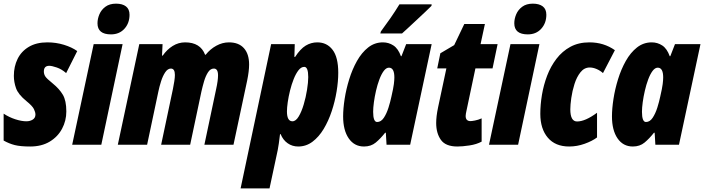

<svg xmlns="http://www.w3.org/2000/svg" viewBox="-22 -796 3873 1056"><path d="M144 9.8Q90.8 9.8 59.6 2Q28.3 -5.9 -2 -22.9V-170.9Q28.3 -150.9 62.5 -139.9Q96.7 -128.9 123 -128.9Q143.1 -128.9 158 -138.2Q172.9 -147.5 172.9 -166Q172.9 -178.7 164.6 -196Q156.2 -213.4 123 -240.2Q78.1 -276.9 66.2 -310.8Q54.2 -344.7 54.2 -378.9Q54.2 -430.2 74.7 -471.9Q95.2 -513.7 136.5 -538.3Q177.7 -563 238.8 -563Q286.1 -563 329.8 -549.6Q373.5 -536.1 402.8 -515.1L341.8 -394Q317.4 -415.5 290.3 -424.8Q263.2 -434.1 249 -434.1Q219.2 -434.1 219.2 -402.8Q219.2 -388.7 226.6 -376.5Q233.9 -364.3 268.1 -336.9Q304.2 -307.6 323.5 -275.1Q342.8 -242.7 342.8 -183.1Q342.8 -131.8 319.3 -87.9Q295.9 -43.9 251.5 -17.1Q207 9.8 144 9.8Z M588.4 -606.9Q514.2 -606.9 514.2 -668Q514.2 -692.4 524.7 -717.3Q535.2 -742.2 557.9 -759Q580.6 -775.9 616.2 -775.9Q651.4 -775.9 670.9 -760.7Q690.4 -745.6 690.4 -714.8Q690.4 -668.9 662.4 -637.9Q634.3 -606.9 588.4 -606.9ZM375 0 493.2 -553.2H652.3L535.2 0Z M626 0 744.1 -553.2H872.1L869.1 -490.2H873Q896 -523.4 927.7 -543.2Q959.5 -563 996.1 -563Q1080.1 -563 1106 -495.1H1109.4Q1133.8 -525.9 1167.5 -544.4Q1201.2 -563 1237.3 -563Q1291 -563 1319.6 -531Q1348.1 -499 1348.1 -440.9Q1348.1 -405.3 1337.4 -353L1262.2 0H1102.1L1167 -307.1Q1177.2 -353.5 1177.2 -381.8Q1177.2 -418.9 1154.3 -418.9Q1135.3 -418.9 1122.1 -398.4Q1108.9 -377.9 1100.3 -348.6Q1091.8 -319.3 1085.9 -293L1023.9 0H864.3L929.2 -307.1Q933.6 -328.6 936.8 -349.6Q939.9 -370.6 939.9 -383.8Q939.9 -418.9 918 -418.9Q900.4 -418.9 886.7 -398.4Q873 -377.9 863.8 -348.6Q854.5 -319.3 849.1 -293L787.1 0Z M1301.3 240.2 1469.2 -553.2H1599.1L1597.2 -482.9H1601.1Q1629.9 -527.3 1659.4 -545.2Q1689 -563 1723.1 -563Q1775.9 -563 1807.1 -522.2Q1838.4 -481.4 1838.4 -396Q1838.4 -348.1 1829.3 -293.2Q1820.3 -238.3 1802.5 -184.6Q1784.7 -130.9 1758.3 -86.9Q1731.9 -43 1696.8 -16.6Q1661.6 9.8 1618.2 9.8Q1585.4 9.8 1560.1 -8.1Q1534.7 -25.9 1521.5 -58.1H1518.1Q1515.1 -30.3 1511.5 -6.6Q1507.8 17.1 1505.4 29.8L1460.4 240.2ZM1586.4 -128.9Q1605 -128.9 1620.8 -155.3Q1636.7 -181.6 1648.4 -221.4Q1660.2 -261.2 1666.7 -302.2Q1673.3 -343.3 1673.3 -372.1Q1673.3 -428.2 1651.4 -428.2Q1634.3 -428.2 1619.6 -409.4Q1605 -390.6 1593.3 -361.1Q1581.5 -331.5 1573.2 -297.9Q1564.9 -264.2 1560.5 -233.6Q1556.2 -203.1 1556.2 -183.1Q1556.2 -128.9 1586.4 -128.9Z M1980 9.8Q1926.8 9.8 1896 -34.9Q1865.2 -79.6 1865.2 -155.8Q1865.2 -198.2 1873.5 -252Q1881.8 -305.7 1898.7 -360.1Q1915.5 -414.6 1941.4 -460.7Q1967.3 -506.8 2002.9 -534.9Q2038.6 -563 2084 -563Q2115.7 -563 2141.8 -545.9Q2168 -528.8 2183.1 -486.8H2186L2211.9 -553.2H2352.1L2233.9 0H2104L2100.1 -65.9H2096.2Q2070.8 -33.7 2044.7 -12Q2018.6 9.8 1980 9.8ZM2052.2 -125Q2073.7 -125 2089.1 -148.2Q2104.5 -171.4 2114.7 -204.1Q2125 -236.8 2130.9 -265.1Q2141.6 -311.5 2144.3 -333.7Q2147 -356 2147 -370.1Q2147 -423.8 2117.2 -423.8Q2102.1 -423.8 2088.6 -405.8Q2075.2 -387.7 2064.5 -358.9Q2053.7 -330.1 2046.1 -297.1Q2038.6 -264.2 2034.4 -233.4Q2030.3 -202.6 2030.3 -181.2Q2030.3 -125 2052.2 -125ZM2069.8 -611.8 2072.8 -623Q2100.1 -659.7 2125.5 -696.3Q2150.9 -732.9 2174.8 -772H2352.1L2351.1 -763.7Q2339.8 -752 2317.1 -730.7Q2294.4 -709.5 2268.6 -685.3Q2242.7 -661.1 2220.9 -640.9Q2199.2 -620.6 2189 -611.8Z M2493.7 9.8Q2428.7 9.8 2402.8 -26.9Q2377 -63.5 2377 -119.1Q2377 -137.2 2379.4 -158Q2381.8 -178.7 2387.7 -207L2433.1 -419.9H2382.8L2399.9 -502.9L2476.1 -547.9L2531.7 -664.1H2645L2621.1 -553.2H2714.8L2687 -419.9H2592.8L2543 -184.1Q2541.5 -177.2 2540.3 -170.4Q2539.1 -163.6 2539.1 -158.2Q2539.1 -129.9 2565.9 -129.9Q2573.2 -129.9 2590.8 -133.3Q2608.4 -136.7 2627 -145V-17.1Q2599.1 -2 2560.3 3.9Q2521.5 9.8 2493.7 9.8Z M2880.9 -606.9Q2806.6 -606.9 2806.6 -668Q2806.6 -692.4 2817.1 -717.3Q2827.6 -742.2 2850.3 -759Q2873 -775.9 2908.7 -775.9Q2943.8 -775.9 2963.4 -760.7Q2982.9 -745.6 2982.9 -714.8Q2982.9 -668.9 2954.8 -637.9Q2926.8 -606.9 2880.9 -606.9ZM2667.5 0 2785.6 -553.2H2944.8L2827.6 0Z M3108.4 9.8Q3032.2 9.8 2991 -38.8Q2949.7 -87.4 2949.7 -169.9Q2949.7 -219.7 2958.7 -274.2Q2967.8 -328.6 2987.3 -379.9Q3006.8 -431.2 3038.6 -472.7Q3070.3 -514.2 3115.2 -538.6Q3160.2 -563 3219.7 -563Q3298.8 -563 3359.9 -520L3294.4 -394Q3279.3 -407.7 3259.5 -416.3Q3239.7 -424.8 3221.7 -424.8Q3191.4 -424.8 3170.7 -398.7Q3149.9 -372.6 3137.7 -334Q3125.5 -295.4 3120.1 -257.1Q3114.7 -218.8 3114.7 -194.8Q3114.7 -127.9 3151.9 -127.9Q3196.8 -127.9 3261.7 -175.8V-40Q3234.9 -20 3193.1 -5.1Q3151.4 9.8 3108.4 9.8Z M3458.5 9.8Q3405.3 9.8 3374.5 -34.9Q3343.8 -79.6 3343.8 -155.8Q3343.8 -198.2 3352.1 -252Q3360.4 -305.7 3377.2 -360.1Q3394 -414.6 3419.9 -460.7Q3445.8 -506.8 3481.4 -534.9Q3517.1 -563 3562.5 -563Q3594.2 -563 3620.4 -545.9Q3646.5 -528.8 3661.6 -486.8H3664.6L3690.4 -553.2H3830.6L3712.4 0H3582.5L3578.6 -65.9H3574.7Q3549.3 -33.7 3523.2 -12Q3497.1 9.8 3458.5 9.8ZM3530.8 -125Q3552.2 -125 3567.6 -148.2Q3583 -171.4 3593.3 -204.1Q3603.5 -236.8 3609.4 -265.1Q3620.1 -311.5 3622.8 -333.7Q3625.5 -356 3625.5 -370.1Q3625.5 -423.8 3595.7 -423.8Q3580.6 -423.8 3567.1 -405.8Q3553.7 -387.7 3543 -358.9Q3532.2 -330.1 3524.7 -297.1Q3517.1 -264.2 3512.9 -233.4Q3508.8 -202.6 3508.8 -181.2Q3508.8 -125 3530.8 -125Z"/></svg>

Font: Open Sans Condensed ExtraBold
Style: Italic
Weight: 800
Width: 3
Italic angle: -12°
Designer: Monotype Design Team
Foundry: Monotype Imaging Inc.
Version: Version 3.003; ttfautohint (v1.8.4)